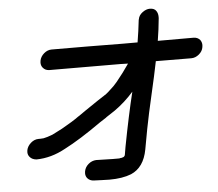

<svg xmlns="http://www.w3.org/2000/svg" viewBox="-55 -790 1053 928"><g transform="rotate(-5 471.5 -326.0)"><path d="M439 77Q422 77 403 76Q384 75 364 74.5Q344 74 332 60Q324 50 324 36Q324 31 325 26Q329 6 345.5 -8Q362 -22 383 -23L463 -21H496L498 -22Q507 -22 516 -26L519 -28L523 -34Q528 -60 530 -75Q559 -227 586 -337Q544 -289 493 -253L452 -226Q450 -226 450 -224Q435 -215 416 -202Q313 -129 237 -90Q168 -52 96 -51Q75 -53 64 -66Q55 -76 55 -90Q55 -95 56 -100Q60 -119 77 -134Q94 -149 115 -149H123L139 -150Q158 -154 176 -161Q180 -163 184 -164L231 -188Q288 -220 315 -240Q316 -240 317.5 -241.5Q319 -243 320 -243Q321 -243 350 -264Q355 -268 415 -308L441 -325Q442 -325 446 -328Q449 -331 454 -333L469 -345L498 -372L515 -391Q548 -431 577 -474L541 -475L196 -476Q176 -476 164 -491Q156 -501 156 -515Q156 -520 157 -525Q161 -545 178 -559.5Q195 -574 215 -574Q388 -574 559 -572H632Q641 -626 647 -680L648 -683Q651 -702 669 -715.5Q687 -729 705 -729Q727 -729 736 -715Q744 -703 744 -687V-680Q739 -626 730 -571H903Q923 -571 935 -557Q943 -546 943 -532Q943 -527 942 -522Q939 -502 921.5 -487.5Q904 -473 884 -473L712 -474Q700 -413 675 -305Q657 -228 642 -151L624 -53Q608 33 545 60Q502 77 439 77Z"/></g></svg>

Font: Bad Comic
Style: Italic
Weight: 400
Italic angle: -11°
Designer: GGBotNet
Foundry: GGBotNet
Version: 0.95